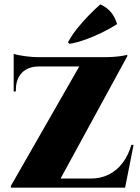

<svg xmlns="http://www.w3.org/2000/svg" viewBox="-20 -864 646 884"><path d="M566 -612Q566 -612 566 -608.5Q566 -605 566 -605L236 0H30V-8L345 -558H43V-601H467Q486 -601 506.5 -602.5Q527 -604 544 -607Q561 -610 566 -612ZM550 -42 544 0H97V-42ZM595 -197 556 0H365L399 -42Q444 -42 481 -60.5Q518 -79 544.5 -114Q571 -149 585 -197ZM43 -561H160V-558Q109 -558 81 -529Q53 -500 53 -449V-443H43ZM43 -616Q51 -613 70 -609.5Q89 -606 111 -603.5Q133 -601 152 -601L43 -591ZM293 -669Q309 -700 335.5 -733Q362 -766 391 -795.5Q420 -825 442 -844Q474 -829 492 -806.5Q510 -784 519 -753Q488 -733 450.5 -714.5Q413 -696 374 -682Q335 -668 300 -662Z"/></svg>

Font: Cinzel ExtraBold
Style: Regular
Weight: 800
Designer: Natanael Gama
Version: Version 2.000